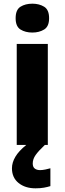

<svg xmlns="http://www.w3.org/2000/svg" viewBox="-20 -788 351 1044"><path d="M156 -768Q193 -768 220 -751.5Q247 -735 247 -689Q247 -644 220 -627.5Q193 -611 156 -611Q118 -611 91.5 -627.5Q65 -644 65 -689Q65 -735 91.5 -751.5Q118 -768 156 -768ZM173 236Q117 236 81 207Q45 178 45 127Q45 96 63.5 64.5Q82 33 123 0H71V-549H240V0H224Q190 32 174 54.5Q158 77 158 101Q158 120 169 128.5Q180 137 198 137Q211 137 227.5 133.5Q244 130 254 127V224Q238 229 218.5 232.5Q199 236 173 236Z"/></svg>

Font: Noto Sans Canadian Aboriginal ExtraBold
Style: Regular
Weight: 800
Designer: Monotype Design Team, Typotheque's Kevin King
Foundry: Monotype Imaging Inc.
Version: Version 2.004; ttfautohint (v1.8.4.7-5d5b)